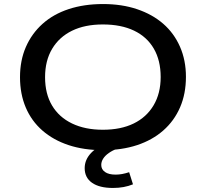

<svg xmlns="http://www.w3.org/2000/svg" viewBox="-20 -734 1018 950"><path d="M489 9Q395 9 319.5 -16Q244 -41 190 -88Q136 -135 107.5 -202Q79 -269 79 -352Q79 -435 108 -501.5Q137 -568 190.5 -616Q244 -664 320 -689Q396 -714 490 -714Q583 -714 658.5 -688.5Q734 -663 787.5 -616.5Q841 -570 870.5 -503Q900 -436 900 -354Q900 -270 871 -203Q842 -136 788 -88.5Q734 -41 658.5 -16Q583 9 489 9ZM489 -92Q578 -92 641.5 -123Q705 -154 740 -213Q775 -272 775 -353Q775 -435 741 -493.5Q707 -552 643 -582.5Q579 -613 489 -613Q400 -613 336.5 -582Q273 -551 238 -492.5Q203 -434 203 -352Q203 -270 237.5 -212Q272 -154 336.5 -123Q401 -92 489 -92ZM539 196Q472 196 435.5 170.5Q399 145 399 98Q399 56 431 22.5Q463 -11 527 -35L563 0Q537 10 518.5 23Q500 36 490.5 51Q481 66 481 82Q481 104 499.5 117Q518 130 552 130Q568 130 584.5 127Q601 124 619 118L638 178Q616 187 591.5 191.5Q567 196 539 196Z"/></svg>

Font: Nunito Sans 10pt Expanded SemiBold
Style: Regular
Weight: 600
Width: 7
Designer: Vernon Adams
Foundry: Vernon Adams
Version: Version 3.101;gftools[0.9.27]